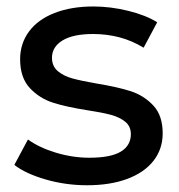

<svg xmlns="http://www.w3.org/2000/svg" viewBox="-20 -555 542 581"><path d="M23.4 -56 64.6 -132.9Q98.9 -108.1 149.4 -92.9Q199.9 -77.7 250.3 -77.7Q315.1 -77.7 345.6 -96.2Q376 -114.7 376 -149Q376 -172.6 359.1 -186.5Q342.1 -200.4 315.6 -207.5Q289.1 -214.6 245 -221.3Q180.6 -231.4 140.1 -244.4Q99.6 -257.3 70.2 -288.6Q40.9 -320 40.9 -375.9Q40.9 -423 67.6 -459.4Q94.4 -495.9 144.9 -515.6Q195.4 -535.4 262.4 -535.4Q314.7 -535.4 368.1 -522.2Q421.6 -509 455.7 -487.6L414.6 -410.7Q379.4 -432.1 341.3 -442.1Q303.1 -452.1 261.6 -452.1Q201.1 -452.1 169.2 -432.6Q137.3 -413.1 137.3 -380.1Q137.3 -354.6 155.1 -339.6Q173 -324.7 199.3 -317.6Q225.6 -310.4 273 -302.1Q335.7 -291.9 375.6 -279Q415.4 -266.1 443.9 -235.8Q472.3 -205.4 472.3 -151.6Q472.3 -103.9 444.4 -68.3Q416.4 -32.7 364.9 -13.6Q313.3 5.6 243.4 5.6Q178.9 5.6 118.3 -11.9Q57.7 -29.3 23.4 -56Z"/></svg>

Font: iiserrat Thin
Style: Regular
Weight: 100
Designer: Akira Ohta
Foundry: Akira Ohta
Version: Version 1.200;Glyphs 3.3.1 (3343)